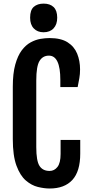

<svg xmlns="http://www.w3.org/2000/svg" viewBox="-20 -1056 493 1083"><path d="M259.8 7.3Q229.5 7.3 193.6 -1.5Q157.7 -10.3 125.5 -38.1Q93.3 -65.9 72.8 -121.8Q52.2 -177.7 52.2 -271.5V-566.9Q52.2 -642.1 66.2 -692.1Q80.1 -742.2 102.8 -772.2Q125.5 -802.2 153.1 -817.1Q180.7 -832 208.3 -836.7Q235.8 -841.3 259.3 -841.3Q323.7 -841.3 361.3 -817.4Q398.9 -793.5 415.3 -753.2Q431.6 -712.9 431.6 -664.6Q431.6 -637.7 427.5 -615Q423.3 -592.3 418 -564.9H320.3V-605Q320.3 -742.2 255.9 -742.2Q221.2 -742.2 202.9 -712.2Q184.6 -682.1 184.6 -602.1V-226.1Q184.6 -148.4 202.9 -120.1Q221.2 -91.8 259.8 -91.8Q286.6 -91.8 304.2 -114.5Q321.8 -137.2 321.8 -187.5V-266.6H432.6V-189.5Q432.6 -89.4 388.2 -41Q343.8 7.3 259.8 7.3ZM225.6 -874Q191.4 -874 170.7 -895.5Q149.9 -917 149.9 -956.1Q149.9 -999.5 170.7 -1017.6Q191.4 -1035.6 226.1 -1035.6Q262.2 -1035.6 282.5 -1016.1Q302.7 -996.6 302.7 -956.1Q302.7 -918 282.2 -896Q261.7 -874 225.6 -874Z"/></svg>

Font: Fjalla One
Style: Regular
Weight: 400
Designer: Irina Smirnova, Eben Sorkin
Foundry: Sorkin Type
Version: Version 1.002; ttfautohint (v1.8.4.7-5d5b);gftools[0.9.25]